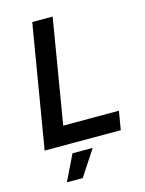

<svg xmlns="http://www.w3.org/2000/svg" viewBox="-132 -778 794 1055"><g transform="rotate(-15 265.0 -250.0)"><path d="M41 0 158 -700H274L175 -106H492L474 0ZM114 200 185 54H300L204 200Z"/></g></svg>

Font: Figtree SemiBold
Style: Italic
Weight: 600
Italic angle: -9.5°
Foundry: Erik Kennedy
Version: Version 2.001;gftools[0.9.30]